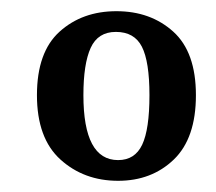

<svg xmlns="http://www.w3.org/2000/svg" viewBox="-20 -657 386 343"><path d="M191 -334Q130 -334 88 -372Q46 -410 46 -487Q46 -564 86.5 -600.5Q127 -637 188 -637Q249 -637 289.5 -600.5Q330 -564 330 -487Q330 -410 290.5 -372Q251 -334 191 -334ZM129 -487Q129 -371 191 -371Q221 -371 234 -398.5Q247 -426 247 -487Q247 -547 233.5 -573.5Q220 -600 187 -600Q155 -600 142 -571.5Q129 -543 129 -487Z"/></svg>

Font: Sofia
Style: Regular
Weight: 400
Designer: Paula Nazal and Daniel Hernndez
Foundry: Paula Nazal, Daniel Hernndez
Version: Version 1.001